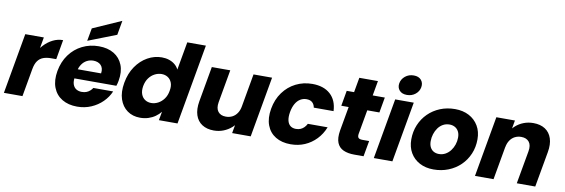

<svg xmlns="http://www.w3.org/2000/svg" viewBox="-58 -1282 5130 1742"><g transform="rotate(10 2507.0 -411.0)"><path d="M227.6 -258.8 188.3 -290.5Q197.8 -343.9 222.2 -393.2Q246.7 -442.4 282.7 -481Q318.7 -519.6 363.1 -541.9Q407.5 -564.2 457 -564.2L425.4 -383.4H378.5Q337.5 -383.4 306.9 -372.2Q276.3 -361.1 256.4 -334.2Q236.5 -307.3 227.6 -258.8ZM10.8 0 109.4 -557.9H280.5L181.9 0Z M597.4 -240.2 613.4 -326.9H848.6Q852.5 -351.9 847.4 -371Q842.3 -390.1 830 -402.8Q817.8 -415.5 799.8 -422Q781.7 -428.6 760.2 -428.6Q728.3 -428.6 700.9 -414.2Q673.5 -399.8 654.7 -372Q635.9 -344.3 628 -303.5L619.9 -254.7Q612.5 -213.2 622 -185.4Q631.5 -157.6 653.4 -144.2Q675.3 -130.9 704.5 -130.9Q729 -130.9 747.5 -138.2Q766.1 -145.5 779.7 -158Q793.4 -170.5 802.6 -184.6H984.8Q961.8 -130.3 917.9 -86.8Q874 -43.3 814.8 -17.7Q755.5 7.9 685.9 7.9Q604.3 7.9 546.7 -26.8Q489.1 -61.5 464.1 -126.3Q439.1 -191.1 454.6 -279.2Q470.6 -367.8 517.7 -432Q564.7 -496.3 634.6 -531.1Q704.4 -565.8 787 -565.8Q869.2 -565.8 925.8 -531.8Q982.4 -497.8 1007.2 -435.7Q1032 -373.6 1017 -288.9Q1015 -277.5 1012 -265Q1009 -252.6 1004.6 -240.2ZM694.5 -714.2 955.9 -829.8 932.6 -697.4 673.1 -596.3Z M1070.6 -280.1Q1086.1 -368.3 1130.3 -432.3Q1174.4 -496.3 1236.5 -531.1Q1298.6 -565.8 1367.3 -565.8Q1404.4 -565.8 1435.2 -555.3Q1466.1 -544.8 1488.8 -525.8Q1511.5 -506.9 1523.8 -480.9L1569.8 -740H1741.3L1610.3 0H1438.8L1453.3 -79.8Q1433.4 -54.8 1405.3 -34.9Q1377.2 -14.9 1342.1 -3.5Q1307.1 7.9 1265.8 7.9Q1197.5 7.9 1147.9 -27.5Q1098.4 -62.9 1076.7 -127.4Q1055.1 -191.9 1070.6 -280.1ZM1488.8 -279.2Q1497.2 -323.4 1485.5 -354Q1473.7 -384.7 1448.7 -400.7Q1423.7 -416.6 1391.3 -416.6Q1359.3 -416.6 1328.5 -400.9Q1297.6 -385.2 1275.3 -355Q1253 -324.8 1244.7 -280.1Q1237.3 -235.9 1248.8 -204.8Q1260.3 -173.6 1285.3 -157.4Q1310.2 -141.2 1342.2 -141.2Q1374.6 -141.2 1405.3 -157.2Q1435.9 -173.2 1458.7 -204.1Q1481.5 -235 1488.8 -279.2Z M2383.2 -557.9 2284.6 0H2113.6L2212.2 -557.9ZM1998 -557.9 1944.5 -255.1Q1934.7 -198.1 1958.6 -167.5Q1982.5 -137 2030.7 -137Q2063.7 -137 2090 -150.5Q2116.4 -164.1 2134.3 -190.7Q2152.3 -217.2 2158.7 -255.1L2155.2 -116.3Q2137.6 -82.1 2106 -54.4Q2074.3 -26.7 2033.2 -10.4Q1992 5.9 1944.8 5.9Q1880.3 5.9 1836.5 -22.5Q1792.6 -50.8 1775 -104.1Q1757.4 -157.4 1770.4 -232.3L1828 -557.9Z M2423.6 -279.2Q2439.1 -367.3 2486.2 -431.8Q2533.2 -496.3 2602.6 -531.1Q2672 -565.8 2753.6 -565.8Q2858.9 -565.8 2919.9 -510.7Q2980.8 -455.5 2985.2 -355.9H2803Q2798.1 -385.3 2779.1 -402.7Q2760.2 -420.1 2725 -420.1Q2694.3 -420.1 2668.3 -404.2Q2642.2 -388.3 2624.1 -356.9Q2606 -325.4 2597.7 -279.2Q2589.8 -232.9 2597 -201.2Q2604.3 -169.6 2624.8 -153.6Q2645.2 -137.7 2675.9 -137.7Q2699.4 -137.7 2717.9 -145.3Q2736.5 -153 2750.8 -167.4Q2765.2 -181.9 2775.4 -202H2957.6Q2932.1 -137.4 2886.9 -90.4Q2841.7 -43.3 2782.5 -17.7Q2723.2 7.9 2652.6 7.9Q2570.9 7.9 2513.8 -26.8Q2456.7 -61.5 2432.4 -126.3Q2408.1 -191.1 2423.6 -279.2Z M3074.2 -194.2 3162.9 -694.3H3334.4L3245.2 -192.1Q3241.3 -167.4 3250.9 -156Q3260.6 -144.7 3289.2 -144.7H3350.2L3324.2 0H3237.4Q3179.4 0 3138.2 -18.4Q3097 -36.9 3079.5 -79.3Q3062.1 -121.8 3074.2 -194.2ZM3396.8 -416.3H3045.8L3070.8 -557.9H3421.8Z M3418.8 0 3517.4 -557.9H3688.5L3589.9 0ZM3614.3 -616.1Q3568.5 -616.1 3545.2 -642.6Q3521.8 -669.2 3528.4 -708.1Q3535 -747.5 3567.9 -774.4Q3600.9 -801.2 3646.7 -801.2Q3692 -801.2 3715.1 -774.4Q3738.1 -747.5 3731.5 -708.1Q3725 -669.2 3692.3 -642.6Q3659.6 -616.1 3614.3 -616.1Z M3968.6 7.9Q3895.9 7.9 3840.8 -21.3Q3785.7 -50.5 3754.9 -103.1Q3724.1 -155.6 3724.1 -226.2Q3724.1 -298.3 3749.9 -360.1Q3775.7 -421.9 3822.2 -468.1Q3868.8 -514.3 3931.9 -540.1Q3995.1 -565.8 4069.2 -565.8Q4142.3 -565.8 4197.6 -536.6Q4253 -507.3 4284.3 -454.5Q4315.6 -401.8 4315.6 -330.7Q4315.6 -257.6 4289.3 -195.8Q4263 -134 4216 -88.3Q4168.9 -42.5 4105.6 -17.3Q4042.2 7.9 3968.6 7.9ZM3993.2 -138.8Q4026.1 -138.8 4053 -153.8Q4079.9 -168.9 4099.2 -194.2Q4118.5 -219.5 4129 -251Q4139.5 -282.5 4139.5 -315.2Q4139.5 -350.6 4126.3 -373.6Q4113.1 -396.6 4091.6 -407.8Q4070.1 -419.1 4043.7 -419.1Q4010.3 -419.1 3983.6 -404.1Q3956.9 -389 3938.5 -363.4Q3920.2 -337.9 3910.2 -306.2Q3900.2 -274.5 3900.2 -241.2Q3900.2 -207.4 3912.4 -184.3Q3924.6 -161.3 3945.7 -150Q3966.7 -138.8 3993.2 -138.8Z M4350.8 0 4449.4 -557.9H4620.5L4521.9 0ZM4736 0 4790 -303.2Q4800.3 -360.8 4776.2 -391.1Q4752.1 -421.4 4703.8 -421.4Q4671.3 -421.4 4644.7 -407.8Q4618.2 -394.2 4600.5 -367.9Q4582.7 -341.6 4575.9 -303.2L4578.4 -442Q4597.4 -476.3 4628.8 -504.2Q4660.2 -532.2 4701.4 -548.2Q4742.5 -564.2 4790.2 -564.2Q4855.2 -564.2 4898.8 -535.9Q4942.4 -507.5 4960 -454.2Q4977.6 -400.9 4964.1 -326.1L4906.1 0Z"/></g></svg>

Font: Poppins Variable
Style: Italic
Weight: 100
Italic angle: -10°
Designer: Jonny Pinhorn
Foundry: Indian Type Foundry
Version: Version 6.000